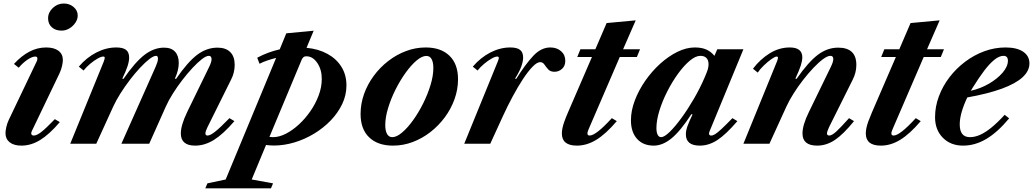

<svg xmlns="http://www.w3.org/2000/svg" viewBox="-20 -798 5736 1066"><path d="M99 10.5Q57 10.5 33.8 -8Q10.5 -26.5 10.5 -58.5Q10.5 -72 15 -92.5Q19.5 -113 29 -133L183 -455.5Q186.5 -462.5 187 -466.8Q187.5 -471 187.5 -474Q187.5 -484 175.5 -484Q158.5 -484 132.8 -466.8Q107 -449.5 84 -422L57.5 -443Q99 -488 143.2 -511.2Q187.5 -534.5 236 -534.5Q280.5 -534.5 304.8 -516Q329 -497.5 329 -465Q329 -452 324.5 -431.8Q320 -411.5 310.5 -391L158 -73Q154.5 -66.5 154 -63.5Q153.5 -60.5 153.5 -58Q153.5 -45.5 168 -45.5Q184 -45.5 209.8 -65.5Q235.5 -85.5 284.5 -136.5L312 -120Q254.5 -52.5 203.5 -21Q152.5 10.5 99 10.5ZM322 -628Q288 -628 267.5 -646.8Q247 -665.5 247 -696.5Q247 -729 273.2 -753.8Q299.5 -778.5 334 -778.5Q366 -778.5 388.8 -759Q411.5 -739.5 411.5 -712Q411.5 -691 398.5 -671.8Q385.5 -652.5 365.2 -640.2Q345 -628 322 -628Z M1063.5 10.5Q984 10.5 984 -57Q984 -80.5 992.8 -109.8Q1001.5 -139 1019 -175.5L1141.5 -427Q1156 -456.5 1154.5 -472.2Q1153 -488 1139.5 -488Q1125 -488 1101.2 -469.8Q1077.5 -451.5 1049.2 -421.2Q1021 -391 992.5 -354Q964 -317 939.8 -278.5Q915.5 -240 900.5 -206L808.5 0H654L844 -427Q850.5 -442 853.8 -452.8Q857 -463.5 857 -472.5Q857 -488 847 -488Q832.5 -488 809 -469.8Q785.5 -451.5 757.2 -421.2Q729 -391 700.8 -354Q672.5 -317 648.2 -278.5Q624 -240 608.5 -206L514.5 0H370L556 -456Q562 -472.5 561.5 -478.2Q561 -484 553 -484Q541.5 -484 521.2 -472.5Q501 -461 480 -443.2Q459 -425.5 444 -406.5L417.5 -428Q460.5 -478.5 515 -506.5Q569.5 -534.5 625.5 -534.5Q663 -534.5 680 -521Q697 -507.5 697 -478Q697 -458 687.8 -429.5Q678.5 -401 659 -361.5L665.5 -360Q730.5 -454 782.8 -493.8Q835 -533.5 891 -533.5Q931 -533.5 951.8 -511Q972.5 -488.5 972.5 -448.5Q972.5 -408 951 -361.5L957.5 -360Q1022 -454 1074.8 -493.8Q1127.5 -533.5 1187.5 -533.5Q1233.5 -533.5 1258.2 -509Q1283 -484.5 1283 -438Q1283 -417 1278 -396Q1273 -375 1263 -356L1132 -92Q1120.5 -69 1120.5 -57.2Q1120.5 -45.5 1132.5 -45.5Q1147.5 -45.5 1175.2 -67.5Q1203 -89.5 1254 -142L1281.5 -125.5Q1219 -53 1167.8 -21.2Q1116.5 10.5 1063.5 10.5Z M1120 247.5 1131.5 220 1233 198.5 1513 -476.5Q1487 -470 1463.5 -462Q1440 -454 1421 -444L1408 -477.5Q1440 -494.5 1471 -505.8Q1502 -517 1533 -524L1569.5 -613L1721.5 -627.5L1682 -532.5Q1747.5 -526.5 1797.5 -499.2Q1847.5 -472 1875.5 -427.2Q1903.5 -382.5 1903.5 -323.5Q1903.5 -270 1880 -220.5Q1856.5 -171 1816 -129Q1775.5 -87 1723.8 -55.8Q1672 -24.5 1614.5 -7.2Q1557 10 1500.5 10Q1488.5 10 1477.2 9Q1466 8 1457 7L1377.5 198.5L1496 220L1484.5 247.5ZM1496 -36.5Q1529.5 -36.5 1566.5 -55.2Q1603.5 -74 1639 -106.5Q1674.5 -139 1703.2 -180.5Q1732 -222 1749.2 -268Q1766.5 -314 1766.5 -359.5Q1766.5 -412 1741.5 -448.8Q1716.5 -485.5 1681 -485.5Q1670.5 -485.5 1664.8 -480.5Q1659 -475.5 1655 -466.5L1476 -38Q1480.5 -37.5 1485.8 -37Q1491 -36.5 1496 -36.5Z M2162 10.5Q2077.5 10.5 2029.8 -35.2Q1982 -81 1982 -165Q1982 -222 2001.2 -276Q2020.5 -330 2055 -376.8Q2089.5 -423.5 2135.2 -459Q2181 -494.5 2234.2 -514.5Q2287.5 -534.5 2343.5 -534.5Q2428 -534.5 2475.5 -488.5Q2523 -442.5 2523 -358Q2523 -302 2503.8 -248Q2484.5 -194 2450 -147.2Q2415.5 -100.5 2370 -65Q2324.5 -29.5 2271.5 -9.5Q2218.5 10.5 2162 10.5ZM2158 -36.5Q2182 -36.5 2212.2 -62Q2242.5 -87.5 2273 -129.8Q2303.5 -172 2329 -223Q2354.5 -274 2370.2 -325.5Q2386 -377 2386 -420.5Q2386 -451.5 2376.5 -469.5Q2367 -487.5 2347 -487.5Q2323 -487.5 2292.8 -462Q2262.5 -436.5 2232 -394Q2201.5 -351.5 2176 -300.8Q2150.5 -250 2134.8 -198.2Q2119 -146.5 2119 -103.5Q2119 -72.5 2128.8 -54.5Q2138.5 -36.5 2158 -36.5Z M2557.5 0 2743.5 -456Q2746.5 -463.5 2748 -468.5Q2749.5 -473.5 2749.5 -476.5Q2749.5 -484 2740.5 -484Q2729 -484 2708.8 -472.5Q2688.5 -461 2667.5 -443.2Q2646.5 -425.5 2631.5 -406.5L2605 -428Q2648 -478.5 2702.5 -506.5Q2757 -534.5 2813 -534.5Q2850.5 -534.5 2867.5 -521Q2884.5 -507.5 2884.5 -478Q2884.5 -458 2874.5 -429.5Q2864.5 -401 2839.5 -361.5L2846 -360Q2897.5 -442 2941 -488.2Q2984.5 -534.5 3035.5 -534.5Q3071.5 -534.5 3095 -514Q3118.5 -493.5 3118.5 -460.5Q3118.5 -431.5 3100.2 -415.5Q3082 -399.5 3059 -399.5Q3035.5 -399.5 3023.5 -413Q3011.5 -426.5 3002.5 -439.8Q2993.5 -453 2979 -453Q2961.5 -453 2936.5 -427.2Q2911.5 -401.5 2883.2 -358.5Q2855 -315.5 2826.5 -262.5Q2798 -209.5 2773 -155L2702 0Z M3183 10.5Q3099.5 10.5 3099.5 -57Q3099.5 -70.5 3102.8 -86.8Q3106 -103 3113.8 -124.5Q3121.5 -146 3134 -175L3266.5 -481.5H3185L3202.5 -524.5H3285.5L3348 -670L3509.5 -685L3439.5 -524.5H3533.5L3516 -481.5H3421L3253 -92Q3249.5 -84 3247.2 -78.5Q3245 -73 3243.8 -69.2Q3242.5 -65.5 3242 -62.8Q3241.5 -60 3241.5 -57.5Q3241.5 -45.5 3253.5 -45.5Q3271 -45.5 3301 -68.8Q3331 -92 3377 -142L3404.5 -125.5Q3344 -54.5 3291 -22Q3238 10.5 3183 10.5Z M3609.5 10.5Q3550.5 10.5 3516.8 -27.2Q3483 -65 3483 -130Q3483 -183.5 3504.5 -240.2Q3526 -297 3562.5 -349.5Q3599 -402 3645 -443.8Q3691 -485.5 3740.8 -510Q3790.5 -534.5 3837.5 -534.5Q3874.5 -534.5 3900.5 -523.5Q3926.5 -512.5 3946.5 -488L3962.5 -524.5H4107.5L3919 -67.5Q3915 -57.5 3917.5 -51.5Q3920 -45.5 3928.5 -45.5Q3938.5 -45.5 3951.2 -53.5Q3964 -61.5 3986.2 -82.2Q4008.5 -103 4046.5 -142L4074 -125.5Q4010.5 -51.5 3963 -20.5Q3915.5 10.5 3865.5 10.5Q3788 10.5 3788 -52.5Q3788 -73 3797 -98Q3806 -123 3825 -162.5L3818.5 -164Q3758 -70.5 3708.5 -30Q3659 10.5 3609.5 10.5ZM3650.5 -36.5Q3668 -36.5 3698 -65.5Q3728 -94.5 3763.2 -142.8Q3798.5 -191 3832.8 -250Q3867 -309 3892.5 -368.5Q3905.5 -398 3909.8 -413.2Q3914 -428.5 3914 -441Q3914 -464 3902.2 -476Q3890.5 -488 3868.5 -488Q3842 -488 3809.5 -460.8Q3777 -433.5 3744.5 -388.8Q3712 -344 3684.8 -290.5Q3657.5 -237 3641 -183.5Q3624.5 -130 3624.5 -86.5Q3624.5 -63.5 3631.2 -50Q3638 -36.5 3650.5 -36.5Z M4517 10.5Q4435.5 10.5 4435.5 -57Q4435.5 -103.5 4470.5 -175L4593 -427Q4600 -441.5 4603.2 -451.8Q4606.5 -462 4606.5 -470Q4606.5 -488 4590.5 -488Q4574.5 -488 4549.8 -469.8Q4525 -451.5 4496.2 -421.2Q4467.5 -391 4438.8 -354Q4410 -317 4385.8 -278.5Q4361.5 -240 4346 -206L4252 0H4107.5L4293.5 -456Q4299.5 -472.5 4299.5 -476.5Q4299.5 -484 4292 -484Q4283 -484 4262.5 -469.5Q4242 -455 4220.8 -434.5Q4199.5 -414 4187 -395L4160.5 -416.5Q4200.5 -469 4253.2 -501.8Q4306 -534.5 4365 -534.5Q4434.5 -534.5 4434.5 -479.5Q4434.5 -461 4426 -434.2Q4417.5 -407.5 4396 -361.5L4402.5 -360Q4468 -454 4520.8 -493.8Q4573.5 -533.5 4633.5 -533.5Q4734.5 -533.5 4734.5 -438Q4734.5 -395 4714.5 -356L4583 -92Q4578 -81 4574.8 -72Q4571.5 -63 4571.5 -57.5Q4571.5 -45.5 4584 -45.5Q4599 -45.5 4623 -67.5Q4647 -89.5 4694 -142L4721.5 -125.5Q4663 -53 4615.8 -21.2Q4568.5 10.5 4517 10.5Z M4870.5 10.5Q4787 10.5 4787 -57Q4787 -70.5 4790.2 -86.8Q4793.5 -103 4801.2 -124.5Q4809 -146 4821.5 -175L4954 -481.5H4872.5L4890 -524.5H4973L5035.5 -670L5197 -685L5127 -524.5H5221L5203.5 -481.5H5108.5L4940.5 -92Q4937 -84 4934.8 -78.5Q4932.5 -73 4931.2 -69.2Q4930 -65.5 4929.5 -62.8Q4929 -60 4929 -57.5Q4929 -45.5 4941 -45.5Q4958.5 -45.5 4988.5 -68.8Q5018.5 -92 5064.5 -142L5092 -125.5Q5031.5 -54.5 4978.5 -22Q4925.5 10.5 4870.5 10.5Z M5327 10.5Q5258 10.5 5214.8 -33.2Q5171.5 -77 5171.5 -147Q5171.5 -206.5 5192.8 -263.2Q5214 -320 5251.5 -369Q5289 -418 5338.5 -455.2Q5388 -492.5 5445.2 -513.5Q5502.5 -534.5 5563 -534.5Q5625.5 -534.5 5660.5 -511Q5695.5 -487.5 5695.5 -446Q5695.5 -404 5657 -368.8Q5618.5 -333.5 5541.8 -305.5Q5465 -277.5 5350.5 -257Q5330.5 -215.5 5319.5 -177Q5308.5 -138.5 5308.5 -107.5Q5308.5 -36.5 5365 -36.5Q5392.5 -36.5 5421.8 -49.5Q5451 -62.5 5484.5 -89.8Q5518 -117 5558 -160.5L5583 -141Q5519 -64 5456.5 -26.8Q5394 10.5 5327 10.5ZM5370 -294Q5423.5 -306 5470.5 -333.2Q5517.5 -360.5 5546.8 -394.8Q5576 -429 5576 -461Q5576 -488 5551.5 -488Q5527.5 -488 5500 -465.5Q5472.5 -443 5443.2 -404Q5414 -365 5383.5 -316Z"/></svg>

Font: Libre Caslon Text
Style: Italic
Weight: 400
Italic angle: -22.583°
Designer: Pablo Impallari, Rodrigo Fuenzalida, Katja Schimmel
Foundry: Pablo Impallari, Rodrigo Fuenzalida
Version: Version 2.000